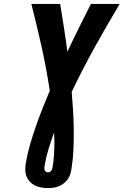

<svg xmlns="http://www.w3.org/2000/svg" viewBox="-20 -755 640 980"><path d="M225 205Q207 205 190 202Q173 199 158 191.5Q143 184 132 172Q121 160 115 144.5Q109 129 109 111Q109 93 112 76Q120 29 133.5 -17.5Q147 -64 163 -110Q179 -156 197 -201.5Q215 -247 234 -292Q217 -405 192.5 -515.5Q168 -626 140 -735H287Q297 -674 306.5 -613.5Q316 -553 324 -491Q353 -553 383 -613.5Q413 -674 444 -735H591Q525 -625 463 -513Q401 -401 346 -286Q350 -238 353 -189.5Q356 -141 356.5 -92Q357 -43 355 6.5Q353 56 345 105Q343 119 339 133Q335 147 326.5 159Q318 171 306 180.5Q294 190 280.5 195.5Q267 201 253 203Q239 205 225 205ZM226 125Q231 125 235.5 122Q240 119 243 114Q246 109 247 104Q248 99 249 94Q250 87 251 80Q252 73 253 66V65Q257 29 257.5 -7Q258 -43 256 -79Q241 -37 228 5Q215 47 208 89Q207 95 206.5 101.5Q206 108 208 113Q210 118 214.5 121.5Q219 125 226 125Z"/></svg>

Font: Iosevka Slab Heavy Extended
Style: Italic
Weight: 900
Width: 7
Italic angle: -9°
Monospace: yes
Designer: Belleve Invis
Foundry: Belleve Invis
Version: Version 11.1.0; ttfautohint (v1.8.3)